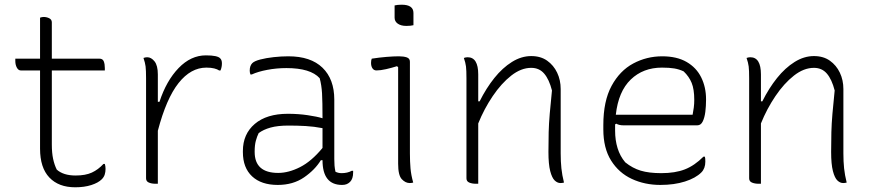

<svg xmlns="http://www.w3.org/2000/svg" viewBox="-20 -775 3700 815"><path d="M425 -79Q428 -70 428 -58Q428 -45 424.5 -34Q421 -23 412 -14Q397 1 367.5 10.5Q338 20 299 20Q229 20 189.5 -21.5Q150 -63 150 -144V-476H68Q58 -476 51.5 -488Q45 -500 45 -516V-526H150V-700Q158 -703 165 -703Q178 -703 189 -697.5Q200 -692 200 -680V-526H402Q416 -526 420.5 -514.5Q425 -503 425 -486V-476H200V-162Q200 -126 205.5 -100.5Q211 -75 221 -55Q249 -30 301 -30Q343 -30 370 -42.5Q397 -55 419 -79Z M650 5H640Q624 5 612 0Q600 -5 600 -18V-442Q600 -477 598 -493Q596 -509 589 -529Q597 -532 605 -532Q622 -532 636 -514.5Q650 -497 650 -459V-343H657Q686 -432 738 -486Q790 -540 854 -540Q904 -540 915 -527Q922 -520 922 -506Q922 -490 916 -476H910Q903 -481 889.5 -484.5Q876 -488 856 -488Q790 -488 738 -422.5Q686 -357 650 -220Z M1399 -352V-100Q1399 -84 1400 -72Q1401 -60 1404 -46Q1416 -40 1430 -40Q1455 -40 1473 -50H1479V-43Q1479 -16 1466 -3Q1460 3 1452 6.5Q1444 10 1432 10Q1349 10 1349 -95H1342Q1317 -54 1270.5 -22Q1224 10 1159 10Q1089 10 1050 -26.5Q1011 -63 1011 -129V-134Q1011 -206 1061.5 -249Q1112 -292 1202 -292Q1246 -292 1286.5 -286Q1327 -280 1349 -273Q1349 -343 1347 -378.5Q1345 -414 1337 -443Q1298 -486 1196 -486Q1154 -486 1114.5 -478.5Q1075 -471 1049 -459H1043Q1040 -467 1040 -475Q1040 -496 1051 -507Q1060 -516 1085 -522.5Q1110 -529 1142 -532.5Q1174 -536 1204 -536Q1299 -536 1349 -487.5Q1399 -439 1399 -352ZM1061 -130Q1061 -41 1161 -41Q1205 -41 1253.5 -65.5Q1302 -90 1349 -147V-231Q1313 -238 1277.5 -240Q1242 -242 1205 -242Q1159 -242 1128.5 -233.5Q1098 -225 1078 -210Q1071 -196 1066 -177.5Q1061 -159 1061 -133Z M1670 -80V-490L1665 -494Q1643 -487 1619 -481.5Q1595 -476 1578 -476Q1567 -476 1561 -485Q1555 -494 1555 -508Q1555 -519 1558 -526Q1590 -531 1620.5 -533.5Q1651 -536 1673 -536Q1693 -536 1706.5 -531.5Q1720 -527 1720 -513V-124Q1720 -89 1722.5 -60.5Q1725 -32 1734 0Q1730 1 1726.5 1.5Q1723 2 1719 2Q1701 2 1685.5 -14.5Q1670 -31 1670 -80ZM1655 -752Q1667 -755 1685 -755Q1735 -755 1735 -720V-668Q1723 -665 1705 -665Q1682 -665 1668.5 -674.5Q1655 -684 1655 -700Z M2010 5H2000Q1984 5 1972 0Q1960 -5 1960 -18V-442Q1960 -477 1958 -493Q1956 -509 1949 -529Q1957 -532 1965 -532Q2010 -532 2010 -459V-345H2016Q2044 -401 2078.5 -444Q2113 -487 2153 -512Q2193 -537 2235 -537Q2275 -537 2302.5 -517.5Q2330 -498 2345 -466.5Q2360 -435 2360 -397V-124Q2360 -89 2363 -60.5Q2366 -32 2374 0Q2370 1 2366.5 1.5Q2363 2 2359 2Q2346 2 2334.5 -9Q2323 -20 2315.5 -49Q2308 -78 2308 -130Q2308 -177 2309 -214Q2310 -251 2313.5 -292Q2317 -333 2323 -391Q2311 -438 2290 -462.5Q2269 -487 2235 -487Q2192 -487 2150 -454Q2108 -421 2071.5 -367Q2035 -313 2010 -251Z M2791 -536Q2853 -536 2894.5 -512Q2936 -488 2956.5 -446.5Q2977 -405 2977 -354V-350Q2977 -325 2974 -300.5Q2971 -276 2963 -259.5Q2955 -243 2940 -243H2626Q2608 -243 2596 -250L2591 -247Q2591 -243 2591 -237V-220Q2591 -180 2601.5 -146Q2612 -112 2634 -86Q2665 -61 2700 -50.5Q2735 -40 2787 -40Q2846 -40 2887 -56Q2928 -72 2966 -110H2972Q2973 -107 2973.5 -102Q2974 -97 2974 -89Q2974 -60 2957 -43Q2933 -19 2887.5 -4.5Q2842 10 2783 10Q2717 10 2662 -15.5Q2607 -41 2574 -93.5Q2541 -146 2541 -226V-244Q2541 -346 2576 -410.5Q2611 -475 2668 -505.5Q2725 -536 2791 -536ZM2790 -488Q2710 -488 2657.5 -437.5Q2605 -387 2594 -288H2920Q2923 -303 2925 -318.5Q2927 -334 2927 -351Q2927 -396 2916 -423Q2905 -450 2882 -472Q2863 -481 2842 -484.5Q2821 -488 2790 -488Z M3210 5H3200Q3184 5 3172 0Q3160 -5 3160 -18V-442Q3160 -477 3158 -493Q3156 -509 3149 -529Q3157 -532 3165 -532Q3210 -532 3210 -459V-345H3216Q3244 -401 3278.5 -444Q3313 -487 3353 -512Q3393 -537 3435 -537Q3475 -537 3502.5 -517.5Q3530 -498 3545 -466.5Q3560 -435 3560 -397V-124Q3560 -89 3563 -60.5Q3566 -32 3574 0Q3570 1 3566.5 1.5Q3563 2 3559 2Q3546 2 3534.5 -9Q3523 -20 3515.5 -49Q3508 -78 3508 -130Q3508 -177 3509 -214Q3510 -251 3513.5 -292Q3517 -333 3523 -391Q3511 -438 3490 -462.5Q3469 -487 3435 -487Q3392 -487 3350 -454Q3308 -421 3271.5 -367Q3235 -313 3210 -251Z"/></svg>

Font: Recursive Sn Csl St Lt
Style: Regular
Weight: 300
Version: Version 1.079;hotconv 1.0.112;makeotfexe 2.5.65598; ttfautoh